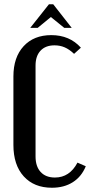

<svg xmlns="http://www.w3.org/2000/svg" viewBox="-20 -873 425 902"><path d="M43 -514Q43 -604 91 -656Q139 -708 221 -708Q307 -708 360 -649L328 -620Q306 -641 284 -650.5Q262 -660 236 -660Q194 -660 170.5 -635Q147 -610 147 -565V-138Q147 -91 171 -65Q195 -39 238 -39Q307 -39 344 -109L383 -92Q363 -43 322 -17Q281 9 224 9Q140 9 91.5 -44.5Q43 -98 43 -192ZM210 -853H230L317 -742H282L219 -793L157 -742H122Z"/></svg>

Font: Moniqa Paragraph
Style: Bold
Weight: 700
Designer: Rajesh Rajput
Foundry: Rajesh Rajput
Version: Version 1.000